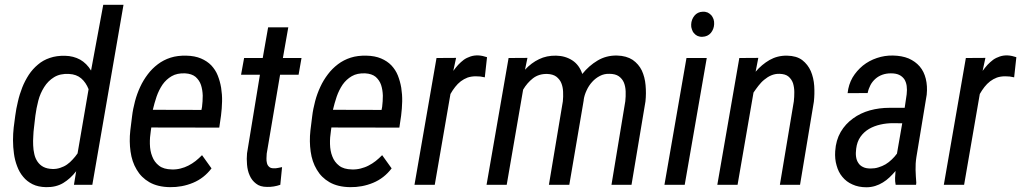

<svg xmlns="http://www.w3.org/2000/svg" viewBox="-20 -770 4255 800"><path d="M43.5 -287.6 37.1 -238.8C35.2 -221.7 34.2 -204.1 34.2 -185.5C34.2 -166.5 35.6 -147.9 38.1 -129.9C40.5 -111.8 44.9 -94.2 51.3 -77.6C57.6 -60.5 65.9 -45.9 76.7 -33.2C86.9 -20.5 100.1 -10.3 115.7 -2.4C131.3 5.4 149.9 9.3 171.9 9.8C198.7 10.3 222.7 4.9 243.2 -7.3C263.2 -19.5 281.2 -35.6 297.4 -56.6L288.1 0H364.7L494.6 -750H410.2L359.4 -476.1C347.2 -496.1 332 -511.2 314 -521.5C295.4 -531.7 274.4 -537.1 251 -537.6C227.5 -538.1 206.5 -535.2 188 -528.8C168.9 -522.5 152.3 -513.2 138.2 -501C123.5 -488.8 110.8 -474.6 100.1 -458.5C89.4 -441.9 80.1 -424.3 72.8 -405.8C65.4 -386.7 59.1 -367.2 54.7 -347.2C49.8 -327.1 45.9 -307.1 43.5 -287.6ZM121.6 -238.3 127.4 -288.1C129.9 -308.6 134.3 -329.6 139.6 -350.6C145 -371.6 153.3 -390.1 164.1 -407.2C174.8 -424.3 188.5 -438 205.1 -448.2C221.7 -458.5 242.7 -463.4 267.6 -461.9C288.6 -460.9 305.2 -454.6 318.4 -443.4C331.5 -432.1 341.8 -417 349.1 -398.4L303.2 -130.9C296.9 -121.6 290 -113.3 282.7 -105.5C275.4 -97.2 267.6 -90.3 259.3 -84.5C251 -78.6 241.7 -74.2 231.4 -70.8C221.2 -67.4 210.4 -65.4 198.7 -65.9C183.6 -66.4 170.9 -69.3 160.6 -74.7C150.4 -80.1 142.6 -87.4 136.2 -96.7C129.9 -106 125.5 -116.2 123 -127.9C120.1 -139.6 118.7 -151.9 118.2 -164.6C117.7 -176.8 117.7 -189.5 118.7 -202.6C119.1 -215.3 120.1 -227.1 121.6 -238.3Z M688 9.8C721.7 10.3 753.4 4.4 784.2 -8.3C814.9 -21 840.3 -41 861.3 -68.4L821.8 -123.5C813 -114.7 804.2 -106.4 794.9 -99.1C785.6 -91.8 775.4 -85.4 765.1 -80.1C754.9 -74.7 743.7 -70.8 732.4 -67.9C720.7 -64.9 708.5 -63.5 695.8 -64C673.3 -64.5 655.8 -69.3 642.6 -79.6C629.4 -89.8 620.1 -102.5 614.3 -118.2C607.9 -133.8 605 -150.9 604.5 -169.9C604 -188.5 605.5 -207 608.4 -225.1L610.4 -238.8L893.6 -238.3L900.9 -288.6C903.3 -307.6 904.8 -327.1 905.3 -347.2C905.8 -366.7 904.3 -385.7 901.4 -404.3C898.4 -422.4 893.6 -439.5 887.2 -455.6C880.9 -471.7 871.6 -485.4 860.4 -497.6C848.6 -509.8 834.5 -519 817.4 -526.4C800.3 -533.7 779.8 -537.6 756.3 -538.1C732.4 -538.6 710.4 -536.1 690.9 -529.8C670.9 -523.4 653.3 -514.2 637.7 -502.4C621.6 -490.2 607.9 -476.6 595.7 -460.4C583.5 -444.3 572.8 -426.8 564 -407.7C555.2 -388.7 547.9 -368.7 542.5 -348.1C537.1 -327.1 532.7 -306.6 530.3 -285.6L522.9 -226.1C519.5 -195.8 520 -166.5 523.9 -138.7C527.8 -110.4 536.1 -85.4 549.3 -63.5C562 -41.5 579.6 -23.9 602.5 -10.7C625.5 2.4 653.8 9.3 688 9.8ZM751 -464.4C769.5 -463.4 784.2 -458.5 794.9 -449.7C805.2 -440.4 813 -429.2 817.4 -416C821.8 -402.3 824.2 -387.7 824.7 -371.6C824.7 -355.5 823.7 -339.8 821.8 -324.7L819.3 -312L616.7 -312.5C621.1 -330.6 626 -348.6 632.3 -367.2C638.7 -385.7 647 -402.3 657.2 -417.5C667.5 -432.1 680.2 -443.8 695.3 -452.6C710.4 -461.4 729 -465.3 751 -464.4Z M1158.7 -528.3 1181.2 -656.2H1097.2L1074.7 -528.3H997.1L984.4 -458.5H1063L1009.3 -131.3C1007.8 -116.2 1007.8 -100.1 1009.3 -84C1010.7 -67.4 1014.2 -52.2 1020.5 -38.6C1026.4 -24.9 1035.2 -13.7 1046.9 -4.9C1058.1 4.4 1073.7 8.8 1092.8 8.8C1111.3 9.3 1129.9 6.3 1147.9 0L1155.3 -73.7C1149.9 -72.3 1144 -71.3 1138.2 -70.3C1131.8 -68.8 1126 -68.4 1120.1 -68.8C1111.8 -68.8 1105.5 -70.8 1101.1 -75.2C1096.7 -79.1 1093.8 -84 1092.3 -90.3C1090.8 -96.7 1089.8 -103 1090.3 -110.4C1090.3 -117.2 1090.8 -123.5 1091.3 -129.9L1147 -458.5H1224.1L1236.3 -528.3Z M1438.5 9.8C1472.2 10.3 1503.9 4.4 1534.7 -8.3C1565.4 -21 1590.8 -41 1611.8 -68.4L1572.3 -123.5C1563.5 -114.7 1554.7 -106.4 1545.4 -99.1C1536.1 -91.8 1525.9 -85.4 1515.6 -80.1C1505.4 -74.7 1494.1 -70.8 1482.9 -67.9C1471.2 -64.9 1459 -63.5 1446.3 -64C1423.8 -64.5 1406.2 -69.3 1393.1 -79.6C1379.9 -89.8 1370.6 -102.5 1364.7 -118.2C1358.4 -133.8 1355.5 -150.9 1355 -169.9C1354.5 -188.5 1356 -207 1358.9 -225.1L1360.8 -238.8L1644 -238.3L1651.4 -288.6C1653.8 -307.6 1655.3 -327.1 1655.8 -347.2C1656.2 -366.7 1654.8 -385.7 1651.9 -404.3C1648.9 -422.4 1644 -439.5 1637.7 -455.6C1631.3 -471.7 1622.1 -485.4 1610.8 -497.6C1599.1 -509.8 1585 -519 1567.9 -526.4C1550.8 -533.7 1530.3 -537.6 1506.8 -538.1C1482.9 -538.6 1460.9 -536.1 1441.4 -529.8C1421.4 -523.4 1403.8 -514.2 1388.2 -502.4C1372.1 -490.2 1358.4 -476.6 1346.2 -460.4C1334 -444.3 1323.2 -426.8 1314.5 -407.7C1305.7 -388.7 1298.3 -368.7 1293 -348.1C1287.6 -327.1 1283.2 -306.6 1280.8 -285.6L1273.4 -226.1C1270 -195.8 1270.5 -166.5 1274.4 -138.7C1278.3 -110.4 1286.6 -85.4 1299.8 -63.5C1312.5 -41.5 1330.1 -23.9 1353 -10.7C1376 2.4 1404.3 9.3 1438.5 9.8ZM1501.5 -464.4C1520 -463.4 1534.7 -458.5 1545.4 -449.7C1555.7 -440.4 1563.5 -429.2 1567.9 -416C1572.3 -402.3 1574.7 -387.7 1575.2 -371.6C1575.2 -355.5 1574.2 -339.8 1572.3 -324.7L1569.8 -312L1367.2 -312.5C1371.6 -330.6 1376.5 -348.6 1382.8 -367.2C1389.2 -385.7 1397.5 -402.3 1407.7 -417.5C1418 -432.1 1430.7 -443.8 1445.8 -452.6C1460.9 -461.4 1479.5 -465.3 1501.5 -464.4Z M2000 -447.8 2009.3 -531.7C2003.4 -533.2 1997.6 -535.2 1991.7 -536.6C1985.8 -538.1 1979.5 -538.6 1973.1 -539.1C1961.4 -539.6 1950.7 -538.1 1940.4 -534.7C1930.2 -531.2 1920.9 -526.9 1912.6 -521C1904.3 -514.6 1896.5 -507.8 1889.2 -500C1881.8 -491.7 1875 -483.4 1868.7 -474.6L1880.4 -528.8L1798.8 -528.3L1707 0H1791.5L1856.9 -378.4C1862.8 -388.7 1869.1 -398.4 1876.5 -407.7C1883.3 -416.5 1891.1 -424.3 1899.9 -431.2C1908.2 -437.5 1918 -442.9 1928.2 -446.8C1938.5 -450.2 1949.7 -452.1 1962.4 -452.1C1968.8 -452.1 1975.1 -451.7 1981.4 -451.2C1987.8 -450.2 1993.7 -449.2 2000 -447.8Z M2167.5 -479.5 2177.7 -528.8 2099.1 -528.3 2007.3 0H2091.3L2159.7 -396.5C2170.9 -415.5 2184.6 -431.2 2200.7 -443.8C2216.8 -456.1 2236.3 -462.4 2259.8 -461.9C2275.9 -461.4 2288.6 -457.5 2297.9 -450.7C2307.1 -443.4 2314.5 -434.6 2318.8 -423.8C2323.2 -413.1 2325.7 -400.9 2326.2 -387.7C2326.7 -374 2326.7 -360.8 2325.2 -347.7L2267.1 0H2352.1L2412.1 -352.1V-354.5C2414.1 -367.7 2418 -380.4 2424.3 -393.6C2430.2 -406.7 2438 -418.5 2447.3 -428.7C2456.5 -439 2467.3 -447.3 2479.5 -453.6C2491.7 -460 2504.9 -462.9 2519 -462.4C2535.6 -462.4 2548.8 -459 2558.6 -452.1C2567.9 -445.3 2575.2 -436.5 2579.6 -425.8C2584 -415 2586.4 -402.8 2586.9 -389.2C2587.4 -375.5 2586.9 -361.8 2585.4 -348.1L2527.8 0H2611.3L2669.4 -347.2C2671.9 -370.1 2671.9 -392.6 2669.9 -415C2668 -437.5 2662.6 -458 2654.3 -476.1C2645.5 -494.1 2632.8 -508.8 2616.2 -520.5C2599.1 -531.7 2577.1 -538.1 2550.3 -538.6C2520 -539.1 2493.2 -531.7 2469.7 -517.6C2445.8 -503.4 2424.8 -484.9 2406.2 -461.9C2397.9 -486.8 2384.3 -505.4 2365.2 -518.1C2345.7 -530.8 2323.2 -537.6 2297.4 -538.1C2271 -538.6 2247.1 -533.7 2226.1 -523.4C2204.6 -513.2 2185.1 -498.5 2167.5 -479.5Z M2859.9 -668C2859.4 -660.6 2860.4 -654.3 2862.8 -647.9C2864.7 -641.6 2867.7 -635.7 2872.1 -631.3C2876 -626.5 2880.9 -622.6 2886.7 -620.1C2892.6 -617.7 2899.4 -616.2 2906.7 -616.7C2921.4 -617.2 2933.1 -622.6 2941.9 -632.8C2950.2 -643.1 2955.1 -655.3 2955.6 -669.4C2956.1 -676.8 2955.1 -683.6 2953.1 -689.9C2950.7 -696.3 2947.8 -701.7 2943.8 -706.5C2939.5 -710.9 2934.6 -714.8 2928.7 -717.8C2922.4 -720.2 2915.5 -721.7 2908.2 -721.2C2893.6 -720.7 2881.8 -714.8 2873.5 -704.6C2865.2 -694.3 2860.4 -682.1 2859.9 -668ZM2748.5 0H2833L2924.8 -528.3H2840.3Z M3128.4 -471.2 3139.6 -528.8 3060.5 -528.3 2968.8 0H3053.2L3119.6 -384.3C3126 -393.6 3132.8 -403.3 3140.1 -412.6C3147.5 -421.9 3155.3 -430.7 3164.6 -438C3173.3 -445.3 3183.1 -451.7 3193.8 -456.1C3204.1 -460.4 3215.8 -462.9 3228 -462.4C3244.1 -461.9 3256.3 -458.5 3265.1 -451.2C3273.9 -443.8 3280.3 -434.6 3284.2 -423.3C3287.6 -412.1 3289.6 -399.4 3289.6 -386.2C3289.6 -373 3289.1 -359.9 3287.6 -347.7L3229.5 0H3313.5L3371.1 -346.2C3373.5 -367.7 3374 -389.6 3372.6 -412.1C3371.1 -434.6 3366.2 -455.1 3358.4 -473.6C3350.1 -492.2 3338.4 -507.3 3322.8 -519.5C3306.6 -531.7 3285.6 -537.6 3259.3 -538.1C3232.4 -538.6 3208 -532.2 3186.5 -520C3164.6 -507.3 3145.5 -491.2 3128.4 -471.2Z M3711.9 0H3796.9L3797.9 -8.3C3796.4 -26.9 3795.4 -44.9 3794.9 -62C3794.4 -79.1 3795.4 -96.7 3798.3 -115.2L3841.3 -375.5C3843.8 -399.9 3842.3 -421.9 3837.4 -441.9C3832.5 -461.9 3824.2 -479 3812 -493.2C3799.8 -507.3 3784.7 -518.1 3766.1 -526.4C3747.1 -534.2 3725.6 -538.1 3700.7 -538.6C3677.7 -539.1 3655.3 -535.6 3633.8 -528.3C3611.8 -521 3592.3 -510.3 3575.2 -496.6C3558.1 -482.4 3543.5 -465.8 3532.2 -446.8C3521 -427.2 3514.2 -405.8 3511.7 -381.8L3595.2 -382.3C3597.7 -394.5 3601.6 -405.3 3606.9 -415.5C3612.3 -425.8 3619.6 -434.6 3627.9 -441.9C3636.2 -449.2 3645.5 -454.6 3656.2 -458.5C3667 -462.4 3678.7 -464.4 3691.9 -464.4C3706.1 -464.4 3717.3 -462.4 3726.6 -458C3735.8 -453.6 3742.7 -447.3 3748 -439.9C3752.9 -432.1 3756.3 -422.9 3757.8 -412.1C3759.3 -401.4 3759.3 -389.6 3757.8 -377L3749.5 -320.8H3686.5C3658.2 -320.8 3630.9 -317.4 3604.5 -310.1C3578.1 -302.7 3554.7 -291.5 3534.2 -276.4C3513.2 -261.2 3496.1 -242.7 3482.9 -220.2C3469.7 -197.3 3461.9 -170.9 3460 -140.1C3458.5 -118.7 3460.4 -98.6 3465.8 -80.6C3470.7 -62.5 3478.5 -46.4 3489.7 -33.2C3501 -19.5 3514.6 -8.8 3531.7 -1.5C3548.3 6.3 3567.9 10.3 3590.3 10.3C3603 10.3 3615.2 8.3 3626.5 4.9C3637.7 1.5 3648.4 -3.4 3658.7 -9.8C3668.5 -15.6 3677.7 -22.9 3686.5 -31.2C3695.3 -39.6 3703.6 -48.3 3711.4 -57.6C3710.4 -47.9 3710 -38.1 3709.5 -28.8C3709 -19.5 3710 -9.8 3711.9 0ZM3607.9 -67.9C3594.7 -67.9 3584 -69.8 3575.7 -74.2C3567.4 -78.1 3560.5 -84 3556.2 -91.3C3551.3 -98.6 3548.3 -106.9 3546.9 -117.2C3545.4 -127.4 3545.9 -138.2 3547.4 -150.4C3549.8 -169.9 3555.7 -186.5 3565.4 -200.2C3574.7 -213.4 3586.9 -224.6 3601.1 -232.9C3615.2 -241.2 3631.3 -247.1 3648.4 -251C3665.5 -254.9 3683.1 -256.8 3700.7 -256.8L3739.3 -256.3L3717.3 -129.9C3710.9 -121.1 3703.6 -112.8 3695.8 -105.5C3687.5 -97.7 3679.2 -90.8 3669.9 -85.4C3660.6 -80.1 3650.9 -75.7 3640.6 -72.8C3630.4 -69.3 3619.1 -67.9 3607.9 -67.9Z M4205.6 -447.8 4214.8 -531.7C4209 -533.2 4203.1 -535.2 4197.3 -536.6C4191.4 -538.1 4185.1 -538.6 4178.7 -539.1C4167 -539.6 4156.2 -538.1 4146 -534.7C4135.7 -531.2 4126.5 -526.9 4118.2 -521C4109.9 -514.6 4102.1 -507.8 4094.7 -500C4087.4 -491.7 4080.6 -483.4 4074.2 -474.6L4085.9 -528.8L4004.4 -528.3L3912.6 0H3997.1L4062.5 -378.4C4068.4 -388.7 4074.7 -398.4 4082 -407.7C4088.9 -416.5 4096.7 -424.3 4105.5 -431.2C4113.8 -437.5 4123.5 -442.9 4133.8 -446.8C4144 -450.2 4155.3 -452.1 4168 -452.1C4174.3 -452.1 4180.7 -451.7 4187 -451.2C4193.4 -450.2 4199.2 -449.2 4205.6 -447.8Z"/></svg>

Font: Roboto Condensed
Style: Italic
Weight: 400
Designer: Google
Version: Version 1.000;PS 001.000;hotconv 1.0.88;makeotf.lib2.5.64775